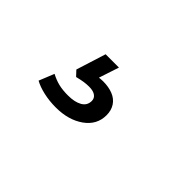

<svg xmlns="http://www.w3.org/2000/svg" viewBox="-30 -194 561 561"><g transform="rotate(45 250.0 86.5)"><path d="M191 193Q164 193 140 187.5Q116 182 100 173L119 126Q136 135 152.5 139Q169 143 191 143Q219 143 235.5 133.5Q252 124 252 105Q252 94 243 87.5Q234 81 217 81Q207 81 196.5 82.5Q186 84 170 88L155 72L184 -20H239L214 56L189 48Q201 45 213 43Q225 41 235 41Q258 41 275.5 48Q293 55 302.5 69.5Q312 84 312 104Q312 144 277.5 168.5Q243 193 191 193Z"/></g></svg>

Font: Nunito Sans 12pt Medium
Style: Italic
Weight: 500
Italic angle: -9°
Designer: Vernon Adams
Foundry: Vernon Adams
Version: Version 3.101;gftools[0.9.27]